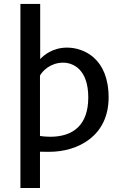

<svg xmlns="http://www.w3.org/2000/svg" viewBox="-20 -751 622 959"><path d="M180.7 -731.4H82V188H179.7V6.8C192.9 7.3 209 7.3 225.6 7.3C369.6 7.3 522.5 -71.8 522.5 -264.2C522.5 -460 397.5 -513.2 314.9 -513.2C241.2 -513.2 195.8 -472.7 180.7 -455.6ZM295.4 -438C344.2 -438 420.9 -405.8 420.9 -264.2C420.9 -126.5 345.7 -67.9 230.5 -67.9C214.8 -67.9 189.5 -69.8 179.7 -71.8V-373.5C191.9 -396.5 232.4 -438 295.4 -438Z"/></svg>

Font: Inder
Style: Regular
Weight: 400
Designer: Irina Smirnova
Foundry: Irina Smirnova
Version: Version 1.001